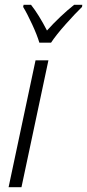

<svg xmlns="http://www.w3.org/2000/svg" viewBox="-20 -785 365 805"><path d="M194 -606Q215 -638 255.5 -683.5Q296 -729 324 -756L325 -765H291Q262 -742 232.5 -714Q203 -686 177 -657Q143 -723 110 -765H79L77 -756Q94 -728 115 -682.5Q136 -637 145 -606ZM70 0 183 -532H129L16 0Z"/></svg>

Font: Noto Sans UI SemiCondensed Light
Style: Italic
Weight: 300
Width: 4
Designer: Monotype Design Team
Foundry: Monotype Imaging Inc.
Version: 1.001